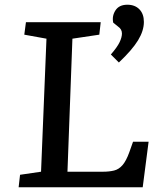

<svg xmlns="http://www.w3.org/2000/svg" viewBox="-20 -794 654 814"><path d="M65 -53 154 -66 177 -630 83 -647 90 -700H407L401 -647L287 -630L266 -66H417Q443 -66 463.5 -71Q484 -76 499.5 -94Q515 -112 528 -148L544 -193H610L585 0H59ZM484 -529 450 -563Q477 -594 487 -615Q497 -636 497 -652Q497 -670 481 -681L460 -698Q454 -726 469.5 -750Q485 -774 520 -774Q552 -774 571 -754.5Q590 -735 590 -701Q590 -664 565.5 -623.5Q541 -583 484 -529Z"/></svg>

Font: Literata 7pt Medium
Style: Italic
Weight: 500
Italic angle: -2°
Designer: Latin by Veronika Burian and Jose Scaglione. Greek by Irene Vlachou. Cyrillic by Vera Evstafieva
Foundry: TypeTogether
Version: Version 3.002